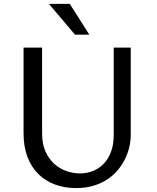

<svg xmlns="http://www.w3.org/2000/svg" viewBox="-20 -961 808 991"><path d="M197.3 -715.3V-271Q197.3 -217.8 214.8 -179Q232.4 -140.1 260.5 -115Q288.6 -89.8 323.2 -77.9Q357.9 -65.9 392.6 -65.9Q427.7 -65.9 459.5 -78.4Q491.2 -90.8 514.9 -115.5Q538.6 -140.1 552.7 -177Q566.9 -213.9 566.9 -263.2V-715.3H654.8V-264.2Q654.8 -234.4 647.5 -202.4Q640.1 -170.4 625.2 -140.1Q610.4 -109.9 587.4 -82.5Q564.5 -55.2 533.2 -34.7Q502 -14.2 461.9 -2.2Q421.9 9.8 372.6 9.8Q312.5 9.8 262.7 -9Q212.9 -27.8 177 -63.7Q141.1 -99.6 121.3 -152.1Q101.6 -204.6 101.6 -271.5V-715.3ZM367.2 -782.2 232.4 -940.9H340.3L440.9 -782.2Z"/></svg>

Font: Proza Libre
Style: Regular
Weight: 400
Designer: Jasper de Waard
Foundry: Jasper de Waard
Version: Version 1.001; ttfautohint (v1.4.1.8-43bc)